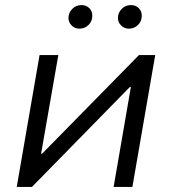

<svg xmlns="http://www.w3.org/2000/svg" viewBox="-20 -737 678 757"><path d="M136 -520H210L142 -131H146L528 -520H592L502 0H428L496 -394H492L106 0H46ZM250 -666Q250 -687 265 -702Q280 -717 301 -717Q320 -717 332 -705Q344 -693 344 -675Q344 -653 329 -638.5Q314 -624 293 -624Q275 -624 262.5 -636.5Q250 -649 250 -666ZM445 -666Q445 -687 460 -702Q475 -717 496 -717Q515 -717 527 -705Q539 -693 539 -675Q539 -653 524 -638.5Q509 -624 488 -624Q470 -624 457.5 -636.5Q445 -649 445 -666Z"/></svg>

Font: Fixel Italic Variable Display Thin
Style: Italic
Weight: 100
Italic angle: -10°
Designer: AlfaBravo + MacPaw
Foundry: Kyrylo Tkachov, Marchela Mozhyna, Serhii Makarenko, Maria Weinstein, Zakhar Kryvoshyya
Version: Version 1.210;Glyphs 3.2 (3217)